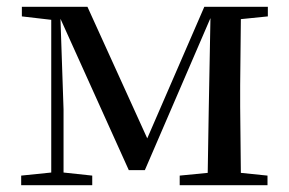

<svg xmlns="http://www.w3.org/2000/svg" viewBox="-20 -542 846 562"><path d="M130 0H250V-28L166 -37V-222L157 -487L357 -44H404L596 -489L591 -220L588 -36L506 -28V0H763V-28L685 -36L683 -230V-292L685 -486L764 -494V-522H578L411 -137L236 -522H44V-494L130 -484V-37L42 -28V0Z"/></svg>

Font: Noto Serif CJK SC Medium
Style: Regular
Weight: 500
Designer: Ryoko NISHIZUKA 西塚涼子 (kana & ideographs); Frank Grießhammer (Latin, Greek & Cyrillic); Wenlong ZHANG 张文龙 (bopomofo); San
Foundry: Adobe
Version: Version 2.001;hotconv 1.1.0;makeotfexe 2.6.0